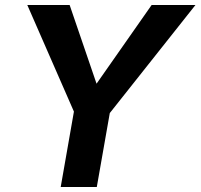

<svg xmlns="http://www.w3.org/2000/svg" viewBox="-20 -746 800 766"><path d="M759.8 -726.1 418 -294.9 366.2 0H222.2L274.9 -300.8L88.9 -726.1H257.8L365.2 -412.1L585 -726.1Z"/></svg>

Font: Stilu SemiBold
Style: Italic
Weight: 600
Italic angle: -10°
Designer: Genilson Lima Santos
Foundry: Genilson Lima Santos
Version: Version 1.200;PS 001.200;hotconv 1.0.88;makeotf.lib2.5.64775